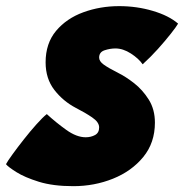

<svg xmlns="http://www.w3.org/2000/svg" viewBox="-64 -584 616 642"><path d="M181 38.5Q113.5 38.5 66 23.8Q18.5 9 -9.2 -8.5Q-37 -26 -44 -35Q-38.5 -45.5 -22 -68.2Q-5.5 -91 15.8 -118Q37 -145 57.8 -168.2Q78.5 -191.5 92.5 -202.5Q123 -174.5 157.5 -149.8Q192 -125 222.5 -125Q240 -125 253.8 -132.5Q267.5 -140 267.5 -158Q267.5 -175.5 244 -191.5Q220.5 -207.5 190 -223Q147 -245.5 117.8 -283.2Q88.5 -321 88.5 -375.5Q88.5 -439 123.5 -480.8Q158.5 -522.5 214.8 -543Q271 -563.5 334.5 -563.5Q393.5 -563.5 447.2 -547.5Q501 -531.5 531.5 -505Q525.5 -494.5 507 -471Q488.5 -447.5 463.8 -420Q439 -392.5 413 -369Q400 -388 373.8 -405Q347.5 -422 322 -422Q304.5 -422 286 -416Q267.5 -410 267.5 -391.5Q267.5 -379 282.8 -368Q298 -357 331.5 -340Q356 -328 384.5 -305.8Q413 -283.5 433.5 -250.8Q454 -218 454 -174Q454 -106.5 415 -59Q376 -11.5 313.8 13.5Q251.5 38.5 181 38.5Z"/></svg>

Font: Grandstander Black
Style: Italic
Weight: 900
Italic angle: -15°
Designer: Tyler Finck
Foundry: Etcetera Type Co
Version: Version 1.200; ttfautohint (v1.8.3)